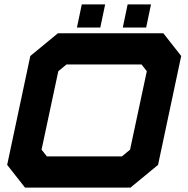

<svg xmlns="http://www.w3.org/2000/svg" viewBox="-20 -851 854 871"><path d="M93.5 0 12.5 -103 117.5 -597 242.5 -700H721L802 -597L697 -103L572 0ZM192.5 -141.5H533L570 -172L646 -528L622 -558.5H281.5L244.5 -528L168.5 -172ZM537 -726 559 -831H665L643 -726ZM329 -726 351 -831H457L435 -726Z"/></svg>

Font: Tourney Expanded Black
Style: Italic
Weight: 900
Width: 7
Italic angle: -12°
Designer: Tyler Finck
Foundry: Etcetera Type Co
Version: Version 1.010; ttfautohint (v1.8.3)